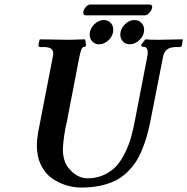

<svg xmlns="http://www.w3.org/2000/svg" viewBox="-20 -822 833 854"><path d="M625 -753.9H359.9Q350.1 -753.9 350.1 -766.1Q350.1 -769 351.1 -771Q352.5 -780.8 362.1 -791.3Q371.6 -801.8 380.9 -801.8H645Q657.2 -801.8 657.2 -790Q657.2 -788.1 655.8 -786.1Q654.3 -775.9 644.3 -764.9Q634.3 -753.9 625 -753.9ZM378.9 -668Q378.9 -693.4 398.4 -713.1Q418 -732.9 441.9 -732.9Q460 -732.9 471.9 -720.5Q483.9 -708 483.9 -689.9Q483.9 -664.6 464.4 -644.8Q444.8 -625 420.9 -625Q402.3 -625 390.6 -637.5Q378.9 -649.9 378.9 -668ZM515.1 -668Q515.1 -693.4 534.7 -713.1Q554.2 -732.9 578.1 -732.9Q597.2 -732.9 609.1 -720.2Q621.1 -707.5 621.1 -689Q621.1 -664.1 600.8 -644.5Q580.6 -625 557.1 -625Q538.6 -625 526.9 -637.5Q515.1 -649.9 515.1 -668ZM333 -568.8 274.9 -268.1Q272 -262.7 265.9 -221.4Q259.8 -180.2 259.8 -158.2Q259.8 -108.9 282.2 -78.1Q320.3 -28.8 370.1 -28.8Q410.6 -28.8 443.8 -44.7Q477.1 -60.5 498.3 -84.2Q519.5 -107.9 536.4 -142.8Q553.2 -177.7 562 -208.3Q570.8 -238.8 578.1 -275.9L634.8 -568.8Q637.2 -581.1 637.2 -586.9Q637.2 -599.6 633.1 -606.2Q628.9 -612.8 624 -612.8Q614.7 -612.8 610.1 -616.5Q605.5 -620.1 609.9 -626L625 -645L627.9 -647Q647 -645 684.1 -645L792 -647L793 -645L789.1 -621.1Q787.6 -612.8 778.8 -612.8H766.1Q737.3 -612.8 723.4 -602.3Q709.5 -591.8 705.1 -568.8L650.9 -293Q643.1 -252.4 634 -220Q625 -187.5 611.6 -155Q598.1 -122.6 581.5 -98.1Q564.9 -73.7 541.7 -52.2Q518.6 -30.8 490 -17.1Q461.4 -3.4 424.1 4.4Q386.7 12.2 341.8 12.2Q308.6 12.2 275.9 2.4Q243.2 -7.3 212.6 -27.8Q182.1 -48.3 163.1 -86.4Q144 -124.5 144 -174.8Q144 -202.1 149.9 -234.9L214.8 -568.8Q216.8 -581.5 216.8 -584Q216.8 -599.6 206.3 -606.2Q195.8 -612.8 171.9 -612.8H158.2Q154.8 -612.8 152.6 -615.2Q150.4 -617.7 150.9 -621.1L155.8 -645L158.2 -647Q251 -645 289.1 -645L356.9 -647L358.9 -645L361.8 -627.9Q365.7 -612.8 351.1 -612.8Q341.8 -612.8 333 -568.8Z"/></svg>

Font: Linux Libertine
Style: Bold Italic
Weight: 700
Italic angle: -11.5°
Designer: Philipp H. Poll
Foundry: Philipp H. Poll
Version: Version 4.0.5